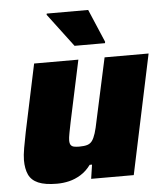

<svg xmlns="http://www.w3.org/2000/svg" viewBox="-52 -763 699 817"><g transform="rotate(-5 297.5 -354.5)"><path d="M159 8Q108 8 79 -4.5Q50 -17 38.5 -42Q27 -67 27 -104Q27 -124 32.5 -156Q38 -188 45 -222L106 -510H295L239 -248Q234 -224 230 -202.5Q226 -181 226 -171Q226 -158 230.5 -151.5Q235 -145 244 -143Q253 -141 267 -141Q288 -141 301 -145Q314 -149 322 -160Q330 -171 336.5 -191.5Q343 -212 349 -243L407 -510H595L487 0H305L314 -60H304Q285 -34 260.5 -19Q236 -4 210.5 2Q185 8 159 8ZM284 -570 177 -712 178 -717H355L415 -576L414 -570Z"/></g></svg>

Font: Saira Thin ExtraBold
Style: Italic
Weight: 800
Italic angle: -12°
Version: Version 1.101